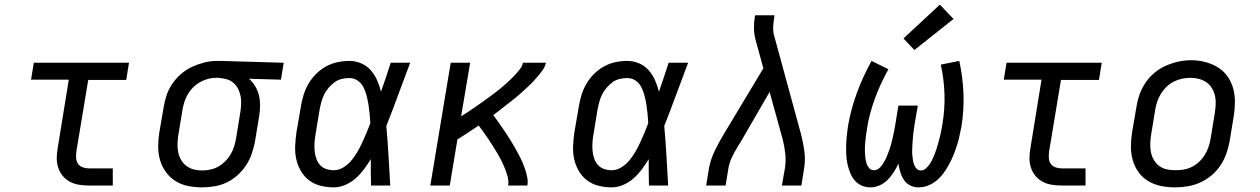

<svg xmlns="http://www.w3.org/2000/svg" viewBox="-20 -801 5440 829"><path d="M363 0Q341 0 320 -3.5Q299 -7 281.5 -16.5Q264 -26 251 -41.5Q238 -57 231.5 -76.5Q225 -96 225 -117.5Q225 -139 229 -161L277 -457H114L126 -530H537L525 -456H361L310 -149Q308 -135 308.5 -120.5Q309 -106 316 -95Q323 -84 336 -79Q349 -74 363 -74H467V0Z M852 8Q821 8 791.5 2Q762 -4 737.5 -19.5Q713 -35 696 -58.5Q679 -82 671 -110Q663 -138 663 -168.5Q663 -199 668 -230L687 -340Q691 -366 700 -392Q709 -418 725.5 -441.5Q742 -465 764 -483.5Q786 -502 811.5 -513.5Q837 -525 863.5 -531.5Q890 -538 917 -538Q921 -538 925 -538Q929 -538 933 -538L1205 -530L1193 -457L1055 -461Q1071 -447 1082 -428.5Q1093 -410 1098 -389.5Q1103 -369 1103 -346Q1103 -323 1099 -300L1081 -190Q1076 -164 1067 -137.5Q1058 -111 1042.5 -87.5Q1027 -64 1005.5 -44.5Q984 -25 958.5 -13Q933 -1 905.5 3.5Q878 8 852 8ZM853 -65Q871 -65 889 -69Q907 -73 923 -82Q939 -91 952.5 -104.5Q966 -118 975.5 -134Q985 -150 990.5 -167.5Q996 -185 999 -202L1017 -312Q1020 -330 1021 -347.5Q1022 -365 1019.5 -381.5Q1017 -398 1010 -413.5Q1003 -429 991 -440.5Q979 -452 963 -457.5Q947 -463 930 -464L921 -465Q918 -465 916 -465Q914 -465 912 -465Q894 -465 876.5 -460Q859 -455 843 -446Q827 -437 814 -424Q801 -411 791.5 -395Q782 -379 776.5 -362Q771 -345 768 -328L750 -218Q747 -199 746.5 -180Q746 -161 749.5 -143.5Q753 -126 762 -110.5Q771 -95 785 -84.5Q799 -74 816.5 -69.5Q834 -65 853 -65Z M1421 8Q1392 8 1364 1Q1336 -6 1314.5 -22.5Q1293 -39 1279 -63Q1265 -87 1259 -114.5Q1253 -142 1254.5 -171.5Q1256 -201 1260 -230L1279 -340Q1283 -365 1290.5 -390Q1298 -415 1311.5 -438.5Q1325 -462 1344.5 -481.5Q1364 -501 1387.5 -514Q1411 -527 1437 -532.5Q1463 -538 1488 -538Q1515 -538 1539.5 -527.5Q1564 -517 1581 -497.5Q1598 -478 1608.5 -454Q1619 -430 1625 -405Q1636 -436 1646.5 -467.5Q1657 -499 1667 -530H1751Q1725 -462 1700 -393.5Q1675 -325 1648 -257Q1654 -193 1657.5 -128.5Q1661 -64 1665 0H1582Q1581 -29 1581 -57.5Q1581 -86 1581 -114Q1567 -91 1551 -69.5Q1535 -48 1515 -30.5Q1495 -13 1470.5 -2.5Q1446 8 1421 8ZM1421 -66Q1443 -66 1463 -78.5Q1483 -91 1497.5 -108.5Q1512 -126 1523.5 -146Q1535 -166 1544.5 -186.5Q1554 -207 1562.5 -227.5Q1571 -248 1579 -269Q1578 -289 1576 -309Q1574 -329 1571 -348.5Q1568 -368 1563 -387.5Q1558 -407 1549.5 -424Q1541 -441 1525 -452.5Q1509 -464 1488 -464Q1472 -464 1455 -460Q1438 -456 1424 -445.5Q1410 -435 1398.5 -421.5Q1387 -408 1379.5 -392.5Q1372 -377 1367.5 -360.5Q1363 -344 1360 -328L1342 -218Q1339 -201 1338 -183.5Q1337 -166 1338.5 -149.5Q1340 -133 1345.5 -117Q1351 -101 1361.5 -89Q1372 -77 1388 -71.5Q1404 -66 1421 -66Z M1838 0 1926 -530H2010L1971 -299Q1984 -307 1996.5 -315Q2009 -323 2021 -331.5Q2033 -340 2045.5 -348.5Q2058 -357 2070 -365.5Q2082 -374 2094 -383Q2106 -392 2118 -401Q2130 -410 2141.5 -419.5Q2153 -429 2164 -439Q2175 -449 2186 -459.5Q2197 -470 2207 -481Q2217 -492 2226 -504Q2235 -516 2238 -530H2337Q2334 -515 2325 -501.5Q2316 -488 2305.5 -475.5Q2295 -463 2284 -451Q2273 -439 2261 -428Q2249 -417 2237 -406Q2225 -395 2212.5 -384.5Q2200 -374 2187 -364Q2174 -354 2161.5 -344Q2149 -334 2136 -324Q2123 -314 2110 -304Q2120 -291 2129.5 -277Q2139 -263 2149 -249Q2159 -235 2168 -221Q2177 -207 2186 -192.5Q2195 -178 2203.5 -163Q2212 -148 2220 -133Q2228 -118 2235 -102Q2242 -86 2247.5 -69.5Q2253 -53 2256.5 -35.5Q2260 -18 2257 0H2174Q2177 -19 2172 -37.5Q2167 -56 2160 -73.5Q2153 -91 2145 -107Q2137 -123 2127.5 -139Q2118 -155 2108.5 -170Q2099 -185 2089 -200Q2079 -215 2068 -230Q2057 -245 2047 -259Q2024 -244 2001 -228.5Q1978 -213 1955 -199L1922 0Z M2621 8Q2592 8 2564 1Q2536 -6 2514.5 -22.5Q2493 -39 2479 -63Q2465 -87 2459 -114.5Q2453 -142 2454.5 -171.5Q2456 -201 2460 -230L2479 -340Q2483 -365 2490.5 -390Q2498 -415 2511.5 -438.5Q2525 -462 2544.5 -481.5Q2564 -501 2587.5 -514Q2611 -527 2637 -532.5Q2663 -538 2688 -538Q2715 -538 2739.5 -527.5Q2764 -517 2781 -497.5Q2798 -478 2808.5 -454Q2819 -430 2825 -405Q2836 -436 2846.5 -467.5Q2857 -499 2867 -530H2951Q2925 -462 2900 -393.5Q2875 -325 2848 -257Q2854 -193 2857.5 -128.5Q2861 -64 2865 0H2782Q2781 -29 2781 -57.5Q2781 -86 2781 -114Q2767 -91 2751 -69.5Q2735 -48 2715 -30.5Q2695 -13 2670.5 -2.5Q2646 8 2621 8ZM2621 -66Q2643 -66 2663 -78.5Q2683 -91 2697.5 -108.5Q2712 -126 2723.5 -146Q2735 -166 2744.5 -186.5Q2754 -207 2762.5 -227.5Q2771 -248 2779 -269Q2778 -289 2776 -309Q2774 -329 2771 -348.5Q2768 -368 2763 -387.5Q2758 -407 2749.5 -424Q2741 -441 2725 -452.5Q2709 -464 2688 -464Q2672 -464 2655 -460Q2638 -456 2624 -445.5Q2610 -435 2598.5 -421.5Q2587 -408 2579.5 -392.5Q2572 -377 2567.5 -360.5Q2563 -344 2560 -328L2542 -218Q2539 -201 2538 -183.5Q2537 -166 2538.5 -149.5Q2540 -133 2545.5 -117Q2551 -101 2561.5 -89Q2572 -77 2588 -71.5Q2604 -66 2621 -66Z M3029 0 3041 -74Q3048 -112 3065.5 -148.5Q3083 -185 3104 -220L3276 -506L3242 -630Q3236 -653 3235.5 -678Q3235 -703 3239 -728L3241 -735H3324L3323 -728Q3320 -708 3318.5 -688Q3317 -668 3322 -649L3439 -220Q3448 -185 3453 -148.5Q3458 -112 3452 -74L3440 0H3356L3369 -74Q3374 -106 3370.5 -138.5Q3367 -171 3359 -201L3303 -404L3175 -183Q3174 -181 3172.5 -179.5Q3171 -178 3170 -176V-175Q3169 -174 3167.5 -172Q3166 -170 3165 -168V-167Q3151 -145 3140 -121.5Q3129 -98 3125 -74L3113 0Z M3738 8Q3718 8 3700 0Q3682 -8 3670 -22.5Q3658 -37 3650.5 -55.5Q3643 -74 3639 -93Q3635 -112 3634 -132Q3633 -152 3633.5 -172.5Q3634 -193 3636 -213.5Q3638 -234 3641 -254Q3647 -291 3657 -328Q3667 -365 3680 -400.5Q3693 -436 3709 -470.5Q3725 -505 3743 -538L3816 -502Q3799 -472 3784.5 -440.5Q3770 -409 3758 -376.5Q3746 -344 3737 -310.5Q3728 -277 3723 -243Q3721 -231 3719.5 -218.5Q3718 -206 3716.5 -193.5Q3715 -181 3714.5 -168.5Q3714 -156 3714.5 -143.5Q3715 -131 3716.5 -119Q3718 -107 3721.5 -95.5Q3725 -84 3733 -75Q3741 -66 3753 -66Q3765 -66 3774.5 -73.5Q3784 -81 3790.5 -91Q3797 -101 3802.5 -111.5Q3808 -122 3812 -133Q3816 -144 3820 -154.5Q3824 -165 3827 -176Q3830 -187 3832.5 -198Q3835 -209 3837.5 -220.5Q3840 -232 3842 -243Q3844 -254 3846 -265L3859 -345H3943L3929 -265Q3928 -254 3926 -243Q3924 -232 3923 -221Q3922 -210 3921 -198.5Q3920 -187 3919.5 -176Q3919 -165 3918.5 -154Q3918 -143 3919 -132.5Q3920 -122 3921.5 -111.5Q3923 -101 3926.5 -91Q3930 -81 3937.5 -73Q3945 -65 3956 -65Q3968 -65 3977.5 -73.5Q3987 -82 3993.5 -91.5Q4000 -101 4005 -111.5Q4010 -122 4014.5 -133Q4019 -144 4022.5 -154.5Q4026 -165 4029 -176Q4032 -187 4035 -198Q4038 -209 4040.5 -220Q4043 -231 4045 -242Q4047 -253 4049 -264Q4060 -330 4058 -394.5Q4056 -459 4042 -522L4122 -538Q4137 -468 4140 -397.5Q4143 -327 4131 -254Q4127 -234 4122.5 -213Q4118 -192 4111.5 -172Q4105 -152 4097 -132Q4089 -112 4078.5 -92.5Q4068 -73 4055 -55Q4042 -37 4025 -22.5Q4008 -8 3987.5 0Q3967 8 3946 8Q3926 8 3909.5 -0.5Q3893 -9 3883 -24Q3873 -39 3867.5 -57Q3862 -75 3859 -94Q3850 -75 3838.5 -57Q3827 -39 3812 -24Q3797 -9 3777.5 -0.5Q3758 8 3738 8ZM3928 -585 3881 -635 4038 -781 4097 -719Z M4563 0Q4541 0 4520 -3.5Q4499 -7 4481.5 -16.5Q4464 -26 4451 -41.5Q4438 -57 4431.5 -76.5Q4425 -96 4425 -117.5Q4425 -139 4429 -161L4477 -457H4314L4326 -530H4737L4725 -456H4561L4510 -149Q4508 -135 4508.5 -120.5Q4509 -106 4516 -95Q4523 -84 4536 -79Q4549 -74 4563 -74H4667V0Z M5053 8Q5022 8 4992.5 2Q4963 -4 4938 -19Q4913 -34 4896 -57.5Q4879 -81 4871 -109Q4863 -137 4863 -168Q4863 -199 4868 -230L4887 -340Q4891 -367 4900.5 -393.5Q4910 -420 4926 -444Q4942 -468 4965 -487Q4988 -506 5014.5 -517.5Q5041 -529 5068 -535Q5095 -541 5123 -541Q5154 -541 5183 -533.5Q5212 -526 5237 -511Q5262 -496 5279 -472.5Q5296 -449 5304 -421Q5312 -393 5312 -362Q5312 -331 5307 -300L5289 -190Q5284 -163 5274.5 -136.5Q5265 -110 5249 -86Q5233 -62 5210 -43Q5187 -24 5161 -12.5Q5135 -1 5107.5 3.5Q5080 8 5053 8ZM5054 -66Q5073 -66 5091 -69Q5109 -72 5126 -80.5Q5143 -89 5157.5 -102.5Q5172 -116 5182 -132.5Q5192 -149 5198 -166.5Q5204 -184 5207 -202L5225 -312Q5228 -331 5229 -350Q5230 -369 5226 -387Q5222 -405 5212.5 -420.5Q5203 -436 5188.5 -446Q5174 -456 5156 -460.5Q5138 -465 5119 -465Q5101 -465 5083 -461Q5065 -457 5048 -448.5Q5031 -440 5017 -426.5Q5003 -413 4993 -397Q4983 -381 4977 -363.5Q4971 -346 4968 -328L4950 -218Q4947 -199 4946.5 -180Q4946 -161 4949.5 -143.5Q4953 -126 4962 -110.5Q4971 -95 4985 -84.5Q4999 -74 5017 -70Q5035 -66 5054 -66Z"/></svg>

Font: Iosevka Curly Slab ExObl
Style: Regular
Weight: 400
Width: 7
Italic angle: -9°
Monospace: yes
Designer: Belleve Invis
Foundry: Belleve Invis
Version: Version 11.1.0; ttfautohint (v1.8.3)